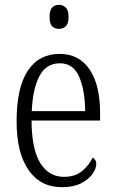

<svg xmlns="http://www.w3.org/2000/svg" viewBox="-20 -768 479 798"><path d="M237 10Q148 10 98.5 -61.5Q49 -133 49 -263Q49 -404 95.5 -474Q142 -544 228 -544Q308 -544 352 -480Q396 -416 396 -298V-267H111Q112 -147 147.5 -90Q183 -33 246 -33Q292 -33 321 -57Q350 -81 365 -113Q371 -110 375.5 -103.5Q380 -97 380 -85Q380 -67 364 -44.5Q348 -22 316.5 -6Q285 10 237 10ZM334 -306Q333 -395 308.5 -450Q284 -505 229 -505Q172 -505 144 -452Q116 -399 112 -306ZM225 -648Q208 -648 197 -658.5Q186 -669 186 -698Q186 -726 197 -737Q208 -748 225 -748Q241 -748 253 -737Q265 -726 265 -698Q265 -669 253 -658.5Q241 -648 225 -648Z"/></svg>

Font: Noto Serif Condensed Light
Style: Regular
Weight: 300
Width: 3
Designer: Monotype Design Team
Foundry: Monotype Imaging Inc.
Version: Version 2.013